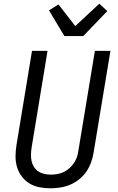

<svg xmlns="http://www.w3.org/2000/svg" viewBox="-20 -1010 640 1038"><path d="M254 8Q223 8 194 2.5Q165 -3 140.5 -17.5Q116 -32 98.5 -55Q81 -78 72.5 -105.5Q64 -133 64 -163.5Q64 -194 69 -225L153 -735H237L151 -213Q148 -194 147.5 -175.5Q147 -157 150.5 -140Q154 -123 163.5 -108Q173 -93 187 -83.5Q201 -74 218.5 -70Q236 -66 255 -66Q272 -66 290 -69Q308 -72 324.5 -80Q341 -88 355 -100.5Q369 -113 380 -129Q391 -145 396.5 -162.5Q402 -180 404 -197L493 -735H577L486 -185Q482 -159 472.5 -132.5Q463 -106 447.5 -83Q432 -60 409 -41.5Q386 -23 360.5 -12Q335 -1 307.5 3.5Q280 8 254 8ZM328 -815 245 -954 296 -986 387 -869 517 -990 560 -950 430 -815Z"/></svg>

Font: Iosevka Extended Oblique
Style: Regular
Weight: 400
Width: 7
Italic angle: -9°
Monospace: yes
Designer: Belleve Invis
Foundry: Belleve Invis
Version: Version 32.0.1; ttfautohint (v1.8.4)